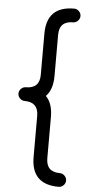

<svg xmlns="http://www.w3.org/2000/svg" viewBox="-65 -818 521 1090"><g transform="rotate(5 195.5 -273.0)"><path d="M312.5 -781.2Q328.1 -781.2 339.8 -769.5Q351.6 -757.8 351.6 -742.2Q351.6 -726.6 339.8 -714.8Q328.1 -703.1 312.5 -703.1Q234.4 -703.1 234.4 -625V-390.6Q234.4 -312.5 195.3 -273.4Q234.4 -234.4 234.4 -156.2V78.1Q234.4 156.2 312.5 156.2Q328.1 156.2 339.8 168Q351.6 179.7 351.6 195.3Q351.6 210.9 339.8 222.7Q328.1 234.4 312.5 234.4Q156.2 234.4 156.2 78.1V-156.2Q156.2 -234.4 78.1 -234.4Q62.5 -234.4 50.8 -246.1Q39.1 -257.8 39.1 -273.4Q39.1 -289.1 50.8 -300.8Q62.5 -312.5 78.1 -312.5Q156.2 -312.5 156.2 -390.6V-625Q156.2 -781.2 312.5 -781.2Z"/></g></svg>

Font: Comfortaa
Style: Regular
Weight: 400
Designer: Johan Aakerlund
Foundry: Johan Aakerlund
Version: Version 2.001; ttfautohint (v1.4.1)